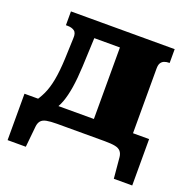

<svg xmlns="http://www.w3.org/2000/svg" viewBox="-125 -662 929 941"><g transform="rotate(20 340.0 -191.5)"><path d="M374 -39V-541H629V-469H627Q612 -469 601 -464.5Q590 -460 584 -450Q578 -440 578 -421V-39ZM177 -457V-541H454V-457ZM556 48Q554 30 544.5 19Q535 8 515.5 4Q496 0 461 0H212Q178 0 158 4Q138 8 129 19Q120 30 118 48L107 158H12V-84H662V158H566ZM140 -313 144 -421Q146 -449 132.5 -459Q119 -469 96 -469H88V-541H244L234 -308Q231 -243 223.5 -196Q216 -149 203.5 -115Q191 -81 170 -57H64Q89 -89 104.5 -122.5Q120 -156 128.5 -201.5Q137 -247 140 -313Z"/></g></svg>

Font: Roboto Serif ExtraBold
Style: Regular
Weight: 800
Designer: Greg Gazdowicz
Foundry: Commercial Type
Version: Version 1.008